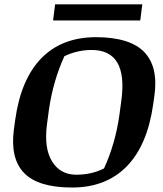

<svg xmlns="http://www.w3.org/2000/svg" viewBox="-20 -840 738 871"><path d="M324.7 -47.4Q396.5 -47.4 452.1 -76.2Q503.4 -189 521.5 -317.4L530.3 -382.3Q562 -613.3 395.5 -613.3Q331.1 -613.3 272 -585Q221.2 -473.6 202.1 -343.3L193.4 -278.3Q178.7 -168.9 215.8 -108.4Q252.9 -47.9 324.7 -47.4ZM88.4 -56.2Q24.9 -123 43.5 -256.3L48.8 -294.9Q74.2 -479.5 167 -575.2Q259.8 -670.9 415 -671.4Q570.3 -670.9 634.8 -603.5Q699.2 -536.1 680.2 -403.8L674.8 -365.7Q648.4 -180.7 554.7 -85Q460.9 10.7 306.6 10.7Q152.3 10.7 88.4 -56.2ZM230 -820.3H625.5L616.2 -747.1H220.7Z"/></svg>

Font: NoticiaText-BoldItalic
Style: Bold Italic
Weight: 700
Italic angle: -8°
Designer: JM Sole
Foundry: JM Sole
Version: Version 1.003